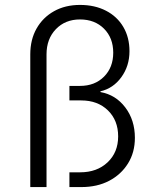

<svg xmlns="http://www.w3.org/2000/svg" viewBox="-20 -760 640 780"><path d="M103 0V-539Q103 -599 128.5 -644Q154 -689 199.5 -714.5Q245 -740 305 -740Q365 -740 410.5 -716.5Q456 -693 481 -650.5Q506 -608 506 -552Q506 -492 473 -446.5Q440 -401 388 -389V-386Q450 -375 489 -323.5Q528 -272 528 -200Q528 -141 500 -96Q472 -51 423.5 -25.5Q375 0 310 0H262V-60H306Q374 -60 417 -100.5Q460 -141 460 -206Q460 -271 418.5 -311.5Q377 -352 310 -352H262V-411H305Q365 -411 402.5 -448.5Q440 -486 440 -546Q440 -606 402.5 -643.5Q365 -681 305 -681Q245 -681 207 -641.5Q169 -602 169 -539V0Z"/></svg>

Font: JetBrains Mono NL ExtraLight
Style: Regular
Weight: 200
Designer: Philipp Nurullin, Konstantin Bulenkov
Foundry: JetBrains
Version: Version 2.304; ttfautohint (v1.8.4.7-5d5b)